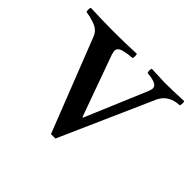

<svg xmlns="http://www.w3.org/2000/svg" viewBox="-132 -575 731 731"><g transform="rotate(45 233.5 -209.5)"><path d="M-18.1 -433.1Q46.4 -430.2 111.8 -430.2Q167 -430.2 230 -433.1Q231.9 -425.3 231.9 -420.9Q231.9 -418 230 -410.2Q216.3 -409.2 207.8 -408Q199.2 -406.7 186.5 -403.8Q173.8 -400.9 167.5 -395Q161.1 -389.2 161.1 -380.9Q161.1 -376.5 165 -362.8L253.9 -116.2H256.8L360.8 -362.8Q366.2 -376 366.2 -383.8Q366.2 -406.2 310.1 -410.2Q308.1 -418 308.1 -420.9Q308.1 -425.3 310.1 -433.1Q367.2 -430.2 380.9 -430.2Q421.9 -430.2 484.9 -433.1Q486.8 -427.2 486.8 -422.9Q486.8 -419.9 484.9 -410.2Q426.8 -407.7 405.8 -362.8L238.8 14.2H214.8L66.9 -362.8Q62 -375.5 52.5 -384.5Q43 -393.6 28.1 -398.7Q13.2 -403.8 5.1 -405.8Q-2.9 -407.7 -18.1 -410.2Q-20 -414.1 -20 -420.9Q-20 -428.2 -18.1 -433.1Z"/></g></svg>

Font: Jacques Francois
Style: Regular
Weight: 400
Designer: Manvel Shmavonyan, Alexei Vanyashin
Foundry: Cyreal (www.cyreal.org)
Version: Version 1.003